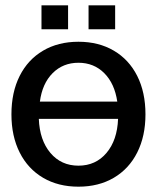

<svg xmlns="http://www.w3.org/2000/svg" viewBox="-20 -689 590 722"><path d="M527 -259Q527 -177 496 -115.5Q465 -54 408 -20.5Q351 13 275 13Q199 13 142 -20.5Q85 -54 54 -115.5Q23 -177 23 -259Q23 -342 54 -403.5Q85 -465 142 -498.5Q199 -532 275 -532Q351 -532 408 -498.5Q465 -465 496 -403.5Q527 -342 527 -259ZM275 -66Q340 -66 380.5 -114Q421 -162 424 -242H126Q129 -162 169.5 -114Q210 -66 275 -66ZM421 -307Q411 -375 372 -414Q333 -453 275 -453Q217 -453 178 -414Q139 -375 130 -307ZM236 -669V-579H136V-669ZM313 -669H413V-579H313Z"/></svg>

Font: Non Bureau
Style: Regular
Weight: 400
Designer: Jona Saucedo
Foundry: Non Foundry
Version: Version 1.000; ttfautohint (v1.8.4)